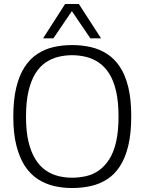

<svg xmlns="http://www.w3.org/2000/svg" viewBox="-20 -937 728 967"><path d="M343 -42Q379 -42 414 -50Q449 -58 478 -78.5Q507 -99 529.5 -133.5Q552 -168 564.5 -221.5Q577 -275 577 -349Q577 -425 564.5 -478.5Q552 -532 529.5 -567Q507 -602 477.5 -622Q448 -642 413.5 -650.5Q379 -659 343 -659Q307 -659 273 -650.5Q239 -642 209.5 -622Q180 -602 158 -566.5Q136 -531 123.5 -477.5Q111 -424 111 -349Q111 -275 123.5 -223Q136 -171 158 -135.5Q180 -100 209.5 -79.5Q239 -59 273 -50.5Q307 -42 343 -42ZM343 10Q295 10 251 -0.5Q207 -11 169.5 -35.5Q132 -60 105 -101.5Q78 -143 62.5 -204Q47 -265 47 -349Q47 -435 62 -496.5Q77 -558 104 -599.5Q131 -641 168.5 -665.5Q206 -690 250 -700Q294 -710 343 -710Q392 -710 436.5 -700Q481 -690 518.5 -666Q556 -642 583.5 -601Q611 -560 626 -498.5Q641 -437 641 -352Q641 -265 626 -203Q611 -141 584 -99.5Q557 -58 519.5 -34Q482 -10 437.5 0Q393 10 343 10ZM197 -744 308 -917H377L489 -744H435L342 -881L249 -744Z"/></svg>

Font: Georama ExtraCondensed Thin Light
Style: Regular
Weight: 300
Version: Version 1.001